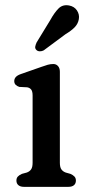

<svg xmlns="http://www.w3.org/2000/svg" viewBox="-20 -725 346 745"><path d="M212.3 -446.6V-93.4Q212.3 -75.7 218.5 -67.4Q224.6 -59.1 235.3 -55.4L253.1 -50.4Q263.3 -46 268.9 -40Q274.5 -34 274.5 -24.4Q274.5 -12.8 267 -6.4Q259.4 0 245.5 0H72.7Q59.3 0 51.5 -6.4Q43.7 -12.8 43.7 -24.4Q43.7 -34 49.3 -40Q54.9 -46 65.1 -50.4L83.5 -55.4Q94.4 -59.1 100.4 -67.4Q106.5 -75.7 106.5 -93.4V-354.2Q106.5 -370.4 101.1 -377.3Q95.8 -384.2 85.9 -386.2L54.9 -387.8Q46 -390.6 40.6 -396.1Q35.3 -401.6 35.3 -410.2Q35.3 -419.6 41.6 -426.4Q48 -433.2 60.9 -437.6L141.1 -465.7Q154.6 -470.6 165.1 -473.6Q175.6 -476.6 186.9 -476.6Q198.1 -476.6 205.2 -468.5Q212.3 -460.4 212.3 -446.6ZM174.9 -646.8Q190.7 -675.6 207 -692Q223.2 -708.3 247.9 -703.8Q268.4 -700 278.7 -684.4Q289 -668.7 285.9 -650.7Q282.8 -632.8 269.9 -619.3Q256.9 -605.9 233.8 -592L149.8 -529.7Q143 -525.9 134.7 -525.9Q126.4 -526 121.3 -531Q115.2 -536.9 116.8 -544.6Q118.3 -552.3 122.1 -560.4Z"/></svg>

Font: Fraunces SuperSoft
Style: Regular
Weight: 900
Version: Version 1.000;[b76b70a41]